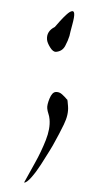

<svg xmlns="http://www.w3.org/2000/svg" viewBox="-38 -258 251 432"><g transform="rotate(-5 88.0 -41.5)"><path d="M97 -141Q90 -141 84.5 -152Q79 -163 79 -170Q79 -189 99 -197Q103 -201 111 -208.5Q119 -216 127.5 -222.5Q136 -229 141 -229Q145 -229 145 -223Q145 -216 138.5 -198.5Q132 -181 130 -174Q126 -164 118.5 -152.5Q111 -141 97 -141ZM0 146V145Q12 127 28 103.5Q44 80 56.5 55Q69 30 69 9Q69 2 67.5 -4Q66 -10 66 -16Q66 -24 73 -37.5Q80 -51 88 -51Q96 -51 102 -44.5Q108 -38 112 -32V-33Q113 -31 113 -28Q113 -25 113 -23V-17Q113 2 100 23.5Q87 45 76 61Q73 66 63 79.5Q53 93 41 108.5Q29 124 17.5 135Q6 146 0 146Z"/></g></svg>

Font: Moon Dance
Style: Regular
Weight: 400
Designer: Robert E. Leuschke
Foundry: Robert E. Leuschke
Version: Version 1.010; ttfautohint (v1.8.3)